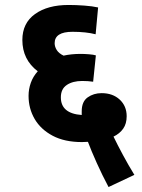

<svg xmlns="http://www.w3.org/2000/svg" viewBox="-20 -652 570 773"><path d="M417 101Q392 54 369.5 4Q347 -46 334 -81Q323 -80 310 -80Q240 -80 192 -105.5Q144 -131 119.5 -173Q95 -215 95 -266Q95 -293 104 -318.5Q113 -344 132 -365Q70 -412 70 -491Q70 -559 121 -595.5Q172 -632 256 -632Q287 -632 320 -629.5Q353 -627 375 -622L365 -514Q346 -519 322.5 -521.5Q299 -524 272 -524Q200 -524 200 -478Q200 -464 208.5 -450.5Q217 -437 236 -428Q267 -435 305 -435Q320 -435 338.5 -433.5Q357 -432 366 -429L355 -323Q335 -326 311 -326Q273 -326 249 -310Q225 -294 225 -260Q225 -195 309 -189Q309 -196 309 -204Q309 -243 333 -260Q357 -277 389 -277Q434 -277 462 -251Q490 -225 490 -184Q490 -154 476 -134Q462 -114 437 -102Q453 -69 475 -28Q497 13 521 52Z"/></svg>

Font: Noto Sans SemiCondensed
Style: Bold Italic
Weight: 700
Width: 4
Italic angle: -12°
Designer: Monotype Design Team
Foundry: Monotype Imaging Inc.
Version: Version 2.013; ttfautohint (v1.8.4.7-5d5b)